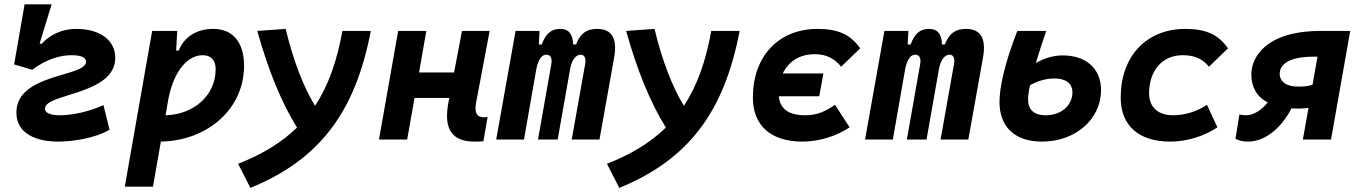

<svg xmlns="http://www.w3.org/2000/svg" viewBox="-20 -665 6485 915"><path d="M256.8 9.8C314.9 9.8 426.8 -2.4 502 -46.9L473.1 -164.1C404.8 -132.8 324.2 -115.7 266.1 -115.7C217.3 -115.7 194.3 -127.9 194.3 -147.5C194.3 -221.2 529.3 -211.4 529.3 -389.6C529.3 -469.7 461.4 -527.3 342.3 -527.3C272 -527.3 214.8 -496.6 178.7 -456.1L168.9 -457.5L226.1 -644.5H97.2L47.4 -357.9L133.3 -332.5C203.6 -384.3 265.6 -401.9 322.3 -401.9C369.1 -401.9 390.1 -389.6 390.1 -371.1C390.1 -296.4 58.1 -317.4 58.1 -128.4C58.1 -22.9 161.6 9.8 256.8 9.8Z M709 224.6 746.6 9.8C973.6 4.9 1143.1 -148.9 1143.1 -351.6C1143.1 -463.9 1089.4 -527.3 996.1 -527.3C918.5 -527.3 857.9 -490.2 832 -424.3H819.3L824.7 -517.6H705.1L574.7 224.6ZM769 -115.7 781.7 -189.9C810.1 -338.4 880.9 -401.9 946.3 -401.9C985.4 -401.9 1007.8 -377.9 1007.8 -335C1007.8 -212.4 905.8 -119.1 769 -115.7Z M1173.3 230.5C1501 96.2 1672.4 -127.4 1747.1 -517.6H1611.8C1585.9 -374 1544.9 -256.8 1481.4 -160.6C1425.3 -252.9 1378.4 -374.5 1341.3 -527.3L1206.1 -517.6C1259.3 -327.6 1321.8 -175.3 1395.5 -57.1C1323.2 13.2 1231.4 69.8 1114.7 115.7Z M1786.1 0H1920.4L1955.6 -198.2H2121.1L2117.2 -178.2C2092.8 -49.8 2133.3 9.8 2241.7 9.8C2258.3 9.8 2271.5 9.3 2283.7 8.3L2303.7 -107.4C2297.4 -106.4 2291.5 -106 2286.1 -106C2252 -106 2239.7 -128.4 2249 -176.8L2313.5 -517.6H2181.6L2144 -319.8H1977.1L2011.7 -517.6H1877.4Z M2551.3 -517.6H2437L2344.7 0H2477.1L2536.6 -339.8C2546.4 -382.8 2561.5 -404.3 2584 -404.3C2604 -404.3 2612.3 -387.7 2607.4 -359.4L2543.9 0H2637.7L2697.8 -340.8C2707 -383.3 2725.6 -404.3 2748 -404.3C2765.6 -404.3 2773.4 -387.7 2768.6 -359.4L2704.6 0H2836.9L2906.7 -390.6C2922.9 -481 2896.5 -527.3 2825.7 -527.3C2776.9 -527.3 2746.1 -507.3 2725.1 -453.1H2711.4C2710 -504.4 2689 -527.3 2650.4 -527.3C2607.4 -527.3 2581.5 -506.3 2562 -453.1H2547.9Z M2931.2 230.5C3258.8 96.2 3430.2 -127.4 3504.9 -517.6H3369.6C3343.8 -374 3302.7 -256.8 3239.3 -160.6C3183.1 -252.9 3136.2 -374.5 3099.1 -527.3L2963.9 -517.6C3017.1 -327.6 3079.6 -175.3 3153.3 -57.1C3081.1 13.2 2989.3 69.8 2872.6 115.7Z M3803.7 9.8C3885.7 9.8 3967.3 -17.1 4028.8 -58.1L3959.5 -165.5C3915.5 -135.7 3876.5 -115.7 3817.9 -115.7C3734.9 -115.7 3697.3 -148.4 3691.4 -206.1H3884.3L3903.8 -314.9H3710.4C3737.3 -371.6 3789.6 -406.7 3863.3 -406.7C3919.4 -406.7 3957 -385.3 3988.8 -347.2L4079.1 -434.6C4034.7 -499.5 3974.1 -527.3 3877 -527.3C3690.4 -527.3 3567.9 -397.5 3567.9 -199.7C3567.9 -66.9 3653.8 9.8 3803.7 9.8Z M4309.1 -517.6H4194.8L4102.5 0H4234.9L4294.4 -339.8C4304.2 -382.8 4319.3 -404.3 4341.8 -404.3C4361.8 -404.3 4370.1 -387.7 4365.2 -359.4L4301.8 0H4395.5L4455.6 -340.8C4464.8 -383.3 4483.4 -404.3 4505.9 -404.3C4523.4 -404.3 4531.2 -387.7 4526.4 -359.4L4462.4 0H4594.7L4664.6 -390.6C4680.7 -481 4654.3 -527.3 4583.5 -527.3C4534.7 -527.3 4503.9 -507.3 4482.9 -453.1H4469.2C4467.8 -504.4 4446.8 -527.3 4408.2 -527.3C4365.2 -527.3 4339.4 -506.3 4319.8 -453.1H4305.7Z M4945.8 9.8C5104.5 9.8 5227.1 -95.7 5227.1 -235.8C5227.1 -341.8 5151.9 -400.9 5044.9 -400.9C4996.6 -400.9 4954.1 -386.2 4916.5 -364.7C4929.2 -407.7 4945.8 -458.5 4965.8 -517.6H4828.1C4766.1 -359.4 4743.2 -245.6 4743.2 -179.2C4743.2 -61.5 4814.9 9.8 4945.8 9.8ZM4888.7 -258.8C4927.7 -280.8 4967.8 -291 5005.4 -291C5053.7 -291 5090.8 -271.5 5090.8 -224.6C5090.8 -167 5042 -115.7 4963.4 -115.7C4904.3 -115.7 4879.4 -145 4879.4 -191.9C4879.4 -208 4882.3 -230 4888.7 -258.8Z M5570.8 -115.7C5498.5 -115.7 5456.5 -153.8 5456.1 -220.2C5456.5 -329.6 5519.5 -401.9 5616.2 -401.9C5672.4 -401.9 5710 -385.3 5741.7 -347.2L5832 -434.6C5787.6 -499.5 5727.1 -527.3 5629.9 -527.3C5443.4 -527.3 5320.8 -397.5 5320.8 -199.7C5320.8 -66.9 5406.7 9.8 5556.6 9.8C5638.7 9.8 5720.2 -17.1 5781.7 -58.1L5731.9 -165.5C5688 -135.7 5629.4 -115.7 5570.8 -115.7Z M6169.9 -147.5C6184.1 -147.5 6202.1 -148.9 6215.8 -150.9L6189 0H6323.2L6414.6 -517.6H6274.4C6014.6 -517.6 5943.4 -393.6 5943.4 -310.5C5943.4 -251 5968.3 -204.6 6021 -176.8C5993.7 -140.6 5953.1 -115.7 5919.4 -115.7C5913.6 -115.7 5898.4 -116.2 5886.7 -120.1L5867.7 -3.4C5884.3 4.4 5900.9 9.8 5927.2 9.8C6015.6 9.8 6091.3 -64 6134.8 -148.4C6146 -147.9 6157.7 -147.5 6169.9 -147.5ZM6234.9 -260.7C6208.5 -252.4 6183.1 -252.4 6166 -252.4C6165.5 -252.4 6164.6 -252.4 6164.1 -252.4C6113.3 -252.4 6078.6 -273.9 6078.6 -313.5C6078.6 -331.5 6085 -395 6241.2 -395H6258.8Z"/></svg>

Font: Cascadia Code NF
Style: Bold Italic
Weight: 700
Italic angle: -10°
Monospace: yes
Designer: Aaron Bell
Foundry: Saja Typeworks
Version: Version 2404.023